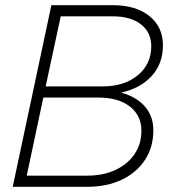

<svg xmlns="http://www.w3.org/2000/svg" viewBox="-20 -720 668 740"><path d="M29 0 178 -700H415Q504 -700 556 -658Q608 -616 608 -545Q608 -475 565 -427.5Q522 -380 447 -363Q506 -347 538.5 -309.5Q571 -272 571 -218Q571 -153 539 -104Q507 -55 449.5 -27.5Q392 0 316 0ZM156 -387H376Q459 -387 511 -430Q563 -473 563 -542Q563 -595 523.5 -626Q484 -657 415 -657H214ZM83 -43H316Q378 -43 425 -65Q472 -87 498.5 -126Q525 -165 525 -216Q525 -275 480.5 -309.5Q436 -344 359 -344H147Z"/></svg>

Font: Red Hat Display
Style: Italic
Weight: 300
Italic angle: -12°
Designer: Pentagram, MCKL
Foundry: Pentagram, MCKL
Version: Version 1.023